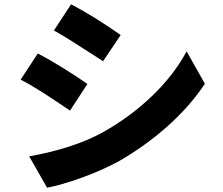

<svg xmlns="http://www.w3.org/2000/svg" viewBox="-20 -818 1040 894"><path d="M542 -655 460 -533 393 -576Q289 -644 231 -676L311 -798Q413 -745 542 -655ZM457 -201Q586 -273 688 -371Q790 -469 849 -579L934 -428Q865 -324 761.5 -231.5Q658 -139 533 -67Q453 -24 360 9.5Q267 43 199 56L116 -90Q322 -127 457 -201ZM387 -427 306 -303Q231 -354 175.5 -389.5Q120 -425 76 -447L156 -569Q203 -545 269.5 -504Q336 -463 387 -427Z"/></svg>

Font: Merged Yaku Han JP ExtraBold
Style: Regular
Weight: 800
Designer: Ryoko NISHIZUKA 西塚涼子 (kana, bopomofo & ideographs); Paul D. Hunt (Latin, Greek & Cyrillic); Sandoll Communications 산돌커뮤니
Foundry: Adobe
Version: Version 2.004